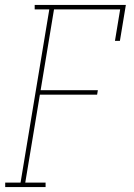

<svg xmlns="http://www.w3.org/2000/svg" viewBox="-20 -755 540 775"><path d="M1 0V-18H63L179 -717H120V-735H488L464 -590H444L465 -717H198L144 -391H375L372 -373H141L82 -18H164V0Z"/></svg>

Font: Iosevka Curly Slab ThObl
Style: Regular
Weight: 100
Italic angle: -9°
Monospace: yes
Designer: Belleve Invis
Foundry: Belleve Invis
Version: Version 11.0.0; ttfautohint (v1.8.3)